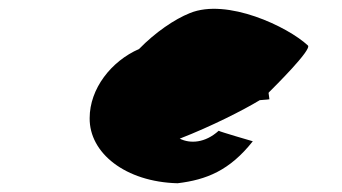

<svg xmlns="http://www.w3.org/2000/svg" viewBox="-20 -721 782 439"><path d="M185 -451C184 -371 267 -305 386 -302C452 -310 505 -331 558 -398C558 -398 482 -420 480 -422C449 -394 415 -392 391 -404C463 -432 536 -469 574 -492C590 -493 596 -494 596 -494C595 -499 595 -504 594 -509C595 -509 595 -510 595 -510C606 -521 694 -608 684 -617C638 -660 499 -726 414 -691C379 -677 335 -647 298 -609C234 -581 185 -518 185 -451Z"/></svg>

Font: Ampere
Style: SuExt
Weight: 400
Version: Version 1